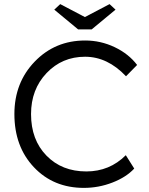

<svg xmlns="http://www.w3.org/2000/svg" viewBox="-20 -904 723 934"><path d="M388 10Q240 10 145 -90.5Q50 -191 50 -349Q50 -502 149 -604.5Q248 -707 394 -707Q470 -707 538 -674.5Q606 -642 647 -588L593 -533Q503 -628 394 -628Q282 -628 206.5 -548.5Q131 -469 131 -349Q131 -224 206 -147Q281 -70 400 -70Q513 -70 592 -149L633 -84Q594 -42 527 -16Q460 10 388 10ZM244 -857 273 -884 393 -821 513 -884 542 -857 426 -761H360Z"/></svg>

Font: Easer Grotesk Light
Style: Regular
Weight: 300
Designer: Boardeaser, Bonnie Shaver-Troup, Thomas Jockin
Foundry: Lexend
Version: Version 1.008;Glyphs 3.1.2 (3151)